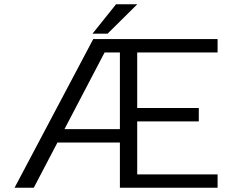

<svg xmlns="http://www.w3.org/2000/svg" viewBox="-20 -884 1090 904"><path d="M415.5 -725.5 526.5 -864H626.5L486.5 -725.5ZM544.5 0V-213H250.5L139 0H48.5L419 -700H1004.5V-637H626V-375.5H916V-312.5H626V-63H1004.5V0ZM283.5 -276H544.5V-637H472.5Z"/></svg>

Font: League Mono Extended Light
Style: Regular
Weight: 300
Width: 9
Designer: Tyler Finck
Foundry: The League of Moveable Type / Tyler Finck
Version: Version 2.210